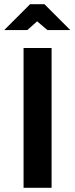

<svg xmlns="http://www.w3.org/2000/svg" viewBox="-47 -900 357 920"><path d="M65.9 -669.9H200.2V0H65.9ZM-26.9 -755.9 97.2 -879.9H166L290 -755.9H180.2L130.9 -797.9L84 -755.9Z"/></svg>

Font: LT Wave Text Bold
Style: Regular
Weight: 700
Designer: Daniel Lyons
Version: Version 2.5 (Glyphs App)